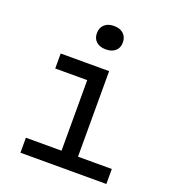

<svg xmlns="http://www.w3.org/2000/svg" viewBox="-140 -882 881 987"><g transform="rotate(20 300.0 -388.5)"><path d="M85 0V-82H280V-468H105V-550H370V-82H555V0ZM315 -649Q282 -649 263 -666Q244 -683 244 -712Q244 -742 263 -759.5Q282 -777 315 -777Q348 -777 367 -759.5Q386 -742 386 -712Q386 -683 367 -666Q348 -649 315 -649Z"/></g></svg>

Font: JetBrainsMono NFM
Style: Regular
Weight: 400
Monospace: yes
Designer: Philipp Nurullin, Konstantin Bulenkov
Foundry: JetBrains
Version: Version 2.304; ttfautohint (v1.8.4.7-5d5b);Nerd Fonts 3.3.0